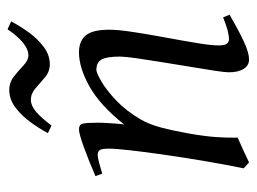

<svg xmlns="http://www.w3.org/2000/svg" viewBox="-104 -540 663 495"><g transform="rotate(-90 227.5 -292.5)"><path d="M437 -32.2Q396 -8.3 367.4 4.9Q338.9 18.1 321.8 18.1Q306.2 18.1 297.4 4.2Q288.6 -9.8 288.6 -33.7Q288.6 -43.5 292.7 -70.8Q296.9 -98.1 303 -134.5Q309.1 -170.9 314.9 -207.5Q320.8 -244.1 325 -273.2Q329.1 -302.2 329.1 -314.5Q329.1 -348.1 321.8 -361.8Q314.5 -375.5 294.9 -375.5Q287.1 -375.5 264.9 -362.5Q242.7 -349.6 215.8 -324.2Q189 -298.8 166.5 -260.3Q154.3 -238.8 146.2 -208.5Q138.2 -178.2 130.4 -134.8Q123.5 -94.7 121.6 -66.2Q119.6 -37.6 120.1 -11.2Q108.4 -6.3 87.9 3.2Q67.4 12.7 56.2 18.1L41 4.4Q50.3 -40.5 59.3 -93.8Q68.4 -147 75.7 -197.8Q83 -248.5 87.4 -287.4Q91.8 -326.2 91.8 -342.3Q91.8 -362.8 87.6 -367.4Q83.5 -372.1 75.2 -372.1Q68.8 -372.1 52.5 -367.7Q36.1 -363.3 27.3 -360.4L21 -377.9Q59.1 -394.5 94.7 -407.5Q130.4 -420.4 141.1 -420.4Q153.8 -420.4 156.2 -410.9Q158.7 -401.4 158.7 -369.6Q158.7 -360.4 157.2 -337.9Q155.8 -315.4 154.3 -304.2Q203.1 -365.7 251.7 -393.1Q300.3 -420.4 340.3 -420.4Q368.7 -420.4 383.5 -403.1Q398.4 -385.7 398.4 -342.3Q398.4 -318.8 392.3 -279.5Q386.2 -240.2 378.2 -196.8Q370.1 -153.3 364 -116.2Q357.9 -79.1 357.9 -60.5Q357.9 -45.4 362.1 -39.6Q366.2 -33.7 374 -33.7Q393.6 -33.7 430.2 -48.8ZM419.9 -595.2Q407.2 -571.3 390.4 -548.3Q373.5 -525.4 353 -510.5Q332.5 -495.6 309.1 -495.6Q290.5 -495.6 275.9 -507.8Q261.2 -520 247.6 -532.2Q233.9 -544.4 218.3 -544.4Q202.1 -544.4 186 -530.3Q169.9 -516.1 151.4 -491.2L131.8 -500.5Q144.5 -524.4 161.6 -547.4Q178.7 -570.3 199.2 -585.2Q219.7 -600.1 242.7 -600.1Q262.7 -600.1 278.1 -587.9Q293.5 -575.7 306.6 -563.2Q319.8 -550.8 332 -550.8Q348.1 -550.8 365.5 -565.2Q382.8 -579.6 399.4 -604.5Z"/></g></svg>

Font: Dai Banna SIL Light
Style: Italic
Weight: 300
Italic angle: -11°
Designer: Victor Gaultney
Foundry: SIL International
Version: Version 4.000